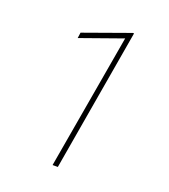

<svg xmlns="http://www.w3.org/2000/svg" viewBox="-132 -808 794 903"><g transform="rotate(20 265.5 -356.5)"><path d="M383.8 -712.9 261.7 0H235.4L352.5 -676.3L142.1 -601.6L146 -629.9L377.4 -712.9Z"/></g></svg>

Font: Mardoto Thin
Style: Italic
Weight: 250
Italic angle: -12°
Designer: Christian Robertson, Vahan Hovhannisyan
Foundry: Google
Version: Version 1.000